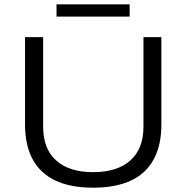

<svg xmlns="http://www.w3.org/2000/svg" viewBox="-20 -858 865 890"><path d="M411 12Q308 12 238 -20.5Q168 -53 132 -118.5Q96 -184 96 -281V-686H180V-271Q180 -168 240.5 -114Q301 -60 411 -60Q523 -60 584 -114Q645 -168 645 -271V-686H728V-281Q728 -184 692 -118.5Q656 -53 586 -20.5Q516 12 411 12ZM242 -781V-838H581V-781Z"/></svg>

Font: Archivo SemiExpanded Light
Style: Regular
Weight: 300
Width: 6
Designer: Hector Gatti
Foundry: Omnibus-Type
Version: Version 2.001